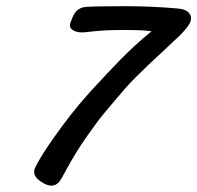

<svg xmlns="http://www.w3.org/2000/svg" viewBox="-20 -595 630 613"><path d="M107.9 -17.1Q93.8 -27.3 90.6 -37.4Q87.4 -47.4 90.6 -55.7Q93.8 -64 104 -82Q126 -121.1 178.5 -192.4Q231 -263.7 293.9 -330.1Q301.3 -337.9 319.3 -357.2Q337.4 -376.5 343.3 -382.6Q349.1 -388.7 363.5 -403.6Q377.9 -418.5 386 -426Q394 -433.6 407.5 -446.3Q420.9 -459 434.3 -470.5Q447.8 -481.9 463.9 -495.1Q431.6 -500.5 344.2 -499Q299.3 -498 253.9 -492.2Q229 -489.3 213.9 -498Q198.7 -506.8 205.1 -522.9Q205.6 -523.9 208 -530.5Q210.4 -537.1 210.9 -538.3Q211.4 -539.6 214.1 -545.2Q216.8 -550.8 218.3 -552.5Q219.7 -554.2 222.9 -558.3Q226.1 -562.5 229.2 -564.2Q232.4 -565.9 236.8 -568.4Q241.2 -570.8 246.3 -571.8Q251.5 -572.8 257.8 -573.2Q291 -575.2 382.8 -575.2Q466.3 -575.2 546.9 -567.9Q571.8 -565.9 582.3 -554.9Q592.8 -543.9 588.9 -528.8Q585.4 -513.2 554.2 -481.9Q532.2 -460.9 501.2 -432.1Q470.2 -403.3 453.1 -387.2Q436 -371.1 415.8 -350.8Q395.5 -330.6 379.9 -313Q335.4 -261.2 311.5 -232.2Q287.6 -203.1 254.4 -155.3Q221.2 -107.4 193.8 -57.1Q175.3 -21.5 168 -13.2Q147.9 8.3 114.3 -12.7Q111.3 -14.6 107.9 -17.1Z"/></svg>

Font: Florida Vibes
Style: Regular
Weight: 400
Italic angle: -30°
Designer: Turbologo.com
Foundry: Turbologo.com
Version: Version 1.000;hotconv 1.0.109;makeotfexe 2.5.65596